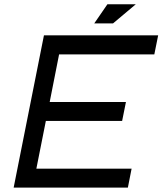

<svg xmlns="http://www.w3.org/2000/svg" viewBox="-20 -859 744 879"><path d="M686.5 -609.9H250.5L207.5 -392.1H556.6L539.1 -305.2H189.9L146.5 -86.9H582.5L565.4 0H42.5L181.2 -697.3H704.1ZM411.6 -752 471.7 -839.4H601.6L497.6 -752Z"/></svg>

Font: Qaz
Style: Italic
Weight: 400
Italic angle: -11.25°
Designer: GGBotNet
Foundry: f0n7
Version: 0.70